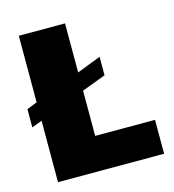

<svg xmlns="http://www.w3.org/2000/svg" viewBox="-90 -646 653 722"><g transform="rotate(-15 236.5 -285.0)"><path d="M228 -132V-308L321 -343V-415L228 -379V-570H48V-311L8 -295V-224L48 -239V0H461V-132Z"/></g></svg>

Font: FilmFarsi_V5 Display
Style: Regular
Weight: 400
Designer: Borna Izadpanah
Foundry: Borna Izadpanah
Version: Version 1.000;PS 001.000;hotconv 1.0.88;makeotf.lib2.5.64775